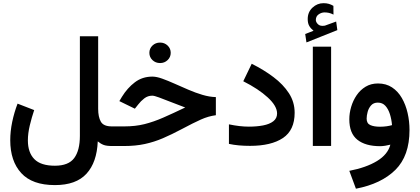

<svg xmlns="http://www.w3.org/2000/svg" viewBox="-20 -905 2601 1190"><path d="M320.3 242.2Q179.7 242.2 111.6 167.7Q43.5 93.3 43.5 -36.1Q43.5 -91.3 55.7 -149.7Q67.9 -208 88.9 -262.7L191.9 -222.7Q176.8 -178.2 164.8 -128.4Q152.8 -78.6 152.8 -34.7Q152.8 40.5 192.9 81.3Q232.9 122.1 320.3 122.1Q404.8 122.1 439.9 74.7Q475.1 27.3 475.1 -63V-680.2H588.4V-230.5Q588.4 -180.2 605 -150.9Q621.6 -121.6 672.9 -121.6H687.5V0H673.8Q640.6 0 622.3 -6.8Q604 -13.7 585.9 -28.8Q580.6 101.1 516.1 171.6Q451.7 242.2 320.3 242.2Z M905.8 -577.6Q905.8 -604.5 925 -622.8Q944.3 -641.1 972.2 -641.1Q999.5 -641.1 1018.8 -622.8Q1038.1 -604.5 1038.1 -577.6Q1038.1 -550.8 1018.8 -532.5Q999.5 -514.2 972.2 -514.2Q944.3 -514.2 925 -532.5Q905.8 -550.8 905.8 -577.6ZM668 -121.6H751Q819.3 -121.6 875.7 -135.7Q932.1 -149.9 991.7 -176Q1051.3 -202.1 1127.9 -238.8Q1079.6 -256.8 1037.6 -273.4Q995.6 -290 965.8 -301Q936 -312 923.8 -312Q896 -312 874.3 -295.2Q852.5 -278.3 836.9 -257.8L815.9 -231.4L719.7 -278.3L735.8 -305.2Q769.5 -359.9 815.9 -395Q862.3 -430.2 924.3 -430.2Q950.2 -430.2 985.6 -417.5Q1021 -404.8 1062.5 -386.2Q1104 -367.7 1147.7 -348.9Q1191.4 -330.1 1234.9 -317.1Q1278.3 -304.2 1317.9 -303.2V-190.9Q1272 -185.1 1225.1 -164.1Q1178.2 -143.1 1106.9 -105Q1044.4 -71.8 989.7 -48.3Q935.1 -24.9 877.7 -12.5Q820.3 0 749.5 0H668Z M1522.5 -120.1Q1571.3 -120.1 1610.8 -127.7Q1650.4 -135.3 1673.8 -153.3Q1697.3 -171.4 1697.3 -201.7Q1697.3 -248 1639.6 -301Q1582 -354 1487.8 -401.4L1540 -509.8Q1614.7 -472.7 1675 -427.2Q1735.4 -381.8 1770.8 -327.1Q1806.2 -272.5 1806.2 -206.1Q1806.2 -98.1 1733.6 -49.6Q1661.1 -1 1529.8 -1Q1493.2 -1 1460.9 -3.9Q1428.7 -6.8 1398.9 -13.2V-134.3Q1466.8 -120.1 1522.5 -120.1Z M1923.3 -714.4Q1906.7 -727.5 1897 -743.9Q1887.2 -760.3 1887.2 -787.1Q1887.2 -830.1 1916.7 -857.7Q1946.3 -885.3 1984.9 -885.3Q2003.9 -885.3 2018.1 -881.1Q2032.2 -877 2046.4 -868.7L2046.9 -814.5Q2031.7 -822.3 2018.6 -825.2Q2005.4 -828.1 1991.7 -828.1Q1972.2 -828.1 1954.8 -815.9Q1937.5 -803.7 1937.5 -780.8Q1938 -767.1 1951.2 -754.4Q1964.4 -741.7 1990.7 -745.6Q1991.2 -745.6 1995.1 -746.6L2063.5 -771.5L2070.8 -718.3L1879.4 -642.1L1871.6 -694.3ZM2032.2 -615.7V-0.5H1918.9V-615.7Z M2518.1 -99.1Q2518.1 61 2430.7 147.7Q2343.3 234.4 2186 264.6L2145 153.8Q2249.5 133.8 2316.7 93Q2383.8 52.2 2399.4 -8.3Q2384.3 -4.4 2367.2 -1.7Q2350.1 1 2335.9 1Q2245.1 1 2195.1 -38.8Q2145 -78.6 2145 -165.5Q2145 -203.6 2156.5 -242.7Q2168 -281.7 2190.4 -314.7Q2212.9 -347.7 2246.1 -367.7Q2279.3 -387.7 2322.8 -387.7Q2373 -387.7 2409.9 -363.3Q2446.8 -338.9 2470.7 -297.4Q2494.6 -255.9 2506.3 -204.6Q2518.1 -153.3 2518.1 -99.1ZM2335.4 -119.6Q2356.4 -119.6 2375.5 -122.3Q2394.5 -125 2409.7 -129.4Q2406.7 -165.5 2396.7 -197.3Q2386.7 -229 2368.7 -249Q2350.6 -269 2321.8 -269Q2294.9 -269 2279.8 -251.7Q2264.6 -234.4 2258.5 -211.2Q2252.4 -188 2252.4 -169.9Q2252.4 -140.1 2274.9 -129.9Q2297.4 -119.6 2335.4 -119.6Z"/></svg>

Font: Vazirmatn RD UI SemiBold
Style: Regular
Weight: 600
Designer: Saber Rastikerdar
Foundry: Saber Rastikerdar
Version: Version 33.003